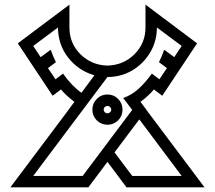

<svg xmlns="http://www.w3.org/2000/svg" viewBox="-20 -801 919 821"><path d="M439.5 -316.4Q445.8 -316.4 450.7 -321Q455.6 -325.7 455.6 -332Q455.6 -338.9 450.7 -343.5Q445.8 -348.1 439.5 -348.1Q433.1 -348.1 428.2 -343.5Q423.3 -338.9 423.3 -332Q423.3 -325.7 428.2 -321Q433.1 -316.4 439.5 -316.4ZM439.5 -267.6Q412.6 -267.6 393.8 -286.4Q375 -305.2 375 -332Q375 -358.9 393.8 -377.9Q412.6 -397 439.5 -397Q466.3 -397 485.1 -377.9Q503.9 -358.9 503.9 -332Q503.9 -305.2 485.1 -286.4Q466.3 -267.6 439.5 -267.6ZM328.1 -404.3 383.8 -479Q314.9 -499 271.5 -554.7Q228 -610.4 228 -683.6L122.1 -604.5L153.8 -556.6L196.8 -588.4Q206.1 -561 219.2 -535.2L185.1 -509.8L217.3 -461.9L249.5 -486.3Q286.6 -433.6 328.1 -404.3ZM756.8 -48.8 575.7 -290.5 469.7 -149.4 545.4 -48.8ZM333.5 -48.8 545.4 -331.1 506.8 -381.8Q543.5 -395 572.3 -421.1Q601.1 -447.3 629.4 -486.3L661.6 -461.9L693.8 -509.8L659.7 -535.2Q672.9 -561 682.1 -588.4L725.1 -556.6L756.8 -604.5L650.9 -683.6Q650.9 -625 622.3 -576.9Q593.8 -528.8 545.9 -500.2Q498 -471.7 439.5 -471.7L122.1 -48.8ZM854.5 0H521L439.5 -108.9L357.9 0H24.4L272.9 -331.1H272.5L298.3 -365.7Q265.6 -389.2 240.7 -418.5L205.1 -391.6L56.2 -615.7L276.9 -781.2V-683.6Q276.9 -616.2 323.7 -569.3Q370.6 -522.5 439.5 -520.5Q508.3 -522.5 555.2 -569.3Q602.1 -616.2 602.1 -683.6V-781.2L822.8 -615.7L673.8 -391.6L638.2 -418.5Q613.3 -389.2 580.6 -365.7L606.4 -331.1H606Z"/></svg>

Font: Auseklis
Style: Regular
Weight: 400
Designer: GGBotNet
Foundry: GGBotNet
Version: 1.00